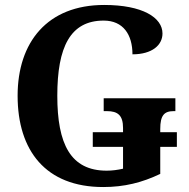

<svg xmlns="http://www.w3.org/2000/svg" viewBox="-20 -744 760 774"><path d="M396 10C481 10 553 -8 626 -43V-152H693V-211H626V-224C626 -279 642 -296 680 -296H687V-348H398V-296H411C455 -296 476 -279 476 -228V-211H354V-152H476V-64C455 -59 432 -56 410 -56C264 -56 211 -164 211 -358C211 -554 263 -661 398 -661C477 -661 514 -604 514 -525C593 -525 635 -562 635 -609C635 -673 555 -724 400 -724C171 -724 51 -574 51 -358C51 -137 164 10 396 10Z"/></svg>

Font: Noto Serif SemiCondensed
Style: Bold
Weight: 700
Width: 4
Designer: Monotype Design Team
Foundry: Monotype Imaging Inc.
Version: Version 2.015